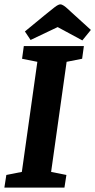

<svg xmlns="http://www.w3.org/2000/svg" viewBox="-33 -859 436 879"><path d="M-4 -58 67 -72 138 -576 68 -590 76 -648H351L343 -590L272 -576L201 -72L271 -58L262 0H-13ZM81 -715 171 -789Q199 -812 216.5 -825.5Q234 -839 243 -839Q250 -839 259 -833Q268 -827 277 -818.5Q286 -810 296 -801L383 -722L344 -674L231 -735L107 -676Z"/></svg>

Font: Faustina VF Beta
Style: Italic
Weight: 400
Italic angle: -8°
Designer: Alfonso Garcia
Foundry: Omnibus-Type
Version: Version 1.006